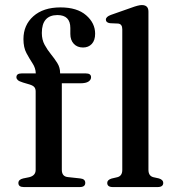

<svg xmlns="http://www.w3.org/2000/svg" viewBox="-20 -758 714 778"><path d="M230.5 -70Q230.5 -43 254.5 -40.5L305 -35Q325.5 -33 325.5 -17Q325.5 0 303 0H76.5Q54.5 0 54.5 -16.5Q54.5 -30.5 74 -35L98.5 -40Q124.5 -46.5 124.5 -69.5V-387.5Q124.5 -398 119.5 -404.5Q114.5 -411 100.5 -415.5L73.5 -423.5Q57 -428.5 51.8 -433.8Q46.5 -439 46.5 -445Q46.5 -460.5 67.5 -460.5H125Q124.5 -482 112 -501Q99.5 -520 87.2 -542.8Q75 -565.5 75 -599.5Q75 -656.5 115.2 -692.2Q155.5 -728 225 -728Q292.5 -728 329 -696.2Q365.5 -664.5 365.5 -621.5Q365.5 -594.5 352 -580Q338.5 -565.5 316.5 -565.5Q293 -565.5 279 -580.5Q265 -595.5 265 -620.5V-644.5Q265 -697 212.5 -697Q149.5 -696.5 149.5 -624.5Q149.5 -597 160.8 -576.5Q172 -556 186.5 -538.2Q201 -520.5 212.2 -502.5Q223.5 -484.5 223.5 -463V-460.5H328Q349 -460.5 349 -445Q349 -434.5 338.5 -427.5Q328 -420.5 305 -420.5H230.5ZM581.5 -711V-70Q581.5 -45 601.5 -40L624 -35Q641.5 -29.5 641.5 -17Q641.5 0 618.5 0H437Q414.5 0 414.5 -17Q414.5 -29 432 -34.5L455.5 -40Q475.5 -45 475.5 -69.5V-639.5Q475.5 -660.5 459 -662.5L425.5 -664Q409 -666.5 409 -678.5Q409 -690 429 -697.5L511.5 -726.5Q541 -737.5 554.5 -737.5Q581.5 -737.5 581.5 -711Z"/></svg>

Font: Fraunces 9pt S000
Style: Regular
Weight: 400
Version: Version 1.000; ttfautohint (v1.8.3)